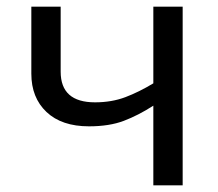

<svg xmlns="http://www.w3.org/2000/svg" viewBox="-20 -556 653 576"><path d="M162 -341Q162 -249 265 -249Q315 -249 356 -264.5Q397 -280 440 -306V-536H528V0H440V-239Q395 -210 351.5 -193.5Q308 -177 247 -177Q165 -177 119.5 -220Q74 -263 74 -335V-536H162Z"/></svg>

Font: RS Noto Sans
Style: Regular
Weight: 400
Designer: Monotype Design Team
Foundry: Monotype Imaging Inc.
Version: Version 3.10